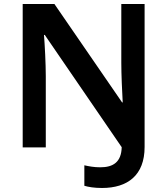

<svg xmlns="http://www.w3.org/2000/svg" viewBox="-20 -734 833 956"><path d="M488 202C615 202 700 139 700 -2V-714H584V-422C584 -364 588 -275 591 -224H588L251 -714H93V0H208V-355C208 -416 203 -511 199 -560H203L586 -1C584 73 544 99 479 99C448 99 422 94 400 89V191C420 197 449 202 488 202Z"/></svg>

Font: Noto Sans Tai Tham SemiBold
Style: Regular
Weight: 600
Designer: Monotype Design Team 2013. Revised by David WIlliams 2020
Foundry: Monotype Imaging Inc.
Version: Version 2.002